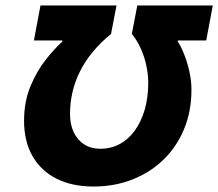

<svg xmlns="http://www.w3.org/2000/svg" viewBox="-20 -670 798 702"><path d="M758 -650 734 -522H630V-518Q641 -502 652.5 -473.5Q664 -445 672 -410.5Q680 -376 680 -342Q680 -263 653 -198Q626 -133 577.5 -86Q529 -39 463.5 -13.5Q398 12 322 12Q244 12 187 -16.5Q130 -45 99 -99Q68 -153 68 -228Q68 -299 91.5 -355Q115 -411 147.5 -452Q180 -493 208 -518V-522H104L128 -650H406L386 -546Q348 -515 319.5 -480.5Q291 -446 272.5 -409Q254 -372 245 -333Q236 -294 236 -254Q236 -215 249.5 -186.5Q263 -158 288 -142Q313 -126 348 -126Q385 -126 417 -143Q449 -160 472.5 -192Q496 -224 509 -268.5Q522 -313 522 -368Q522 -398 515 -430.5Q508 -463 494.5 -493Q481 -523 462 -546L482 -650Z"/></svg>

Font: Source Sans 3 Black
Style: Italic
Weight: 900
Italic angle: -11°
Designer: Paul D. Hunt
Foundry: Adobe
Version: Version 3.052;hotconv 1.1.0;makeotfexe 2.6.0